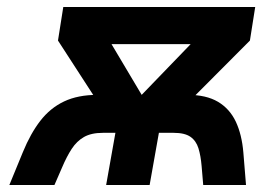

<svg xmlns="http://www.w3.org/2000/svg" viewBox="-20 -531 752 551"><path d="M386.6 -258.8 527.2 -404.4H300ZM293.6 -187.4 146.4 -414.6 161.6 -511H712.4L697.2 -414.6L470.8 -187.4ZM6.8 0 45.8 -94.8Q67.5 -147.8 95.8 -184.4Q124.2 -221.1 163.9 -239.9Q203.7 -258.8 260.2 -258.8H518.8Q571.8 -258.8 605.5 -238.9Q639.2 -218.9 656.7 -181.9Q674.1 -144.8 678.4 -93.2L686 0H563.2L558.6 -54.4Q556.1 -84.1 549.5 -105.5Q542.8 -127 526.5 -138.4Q510.1 -149.8 478.4 -149.8H436L409.4 0H284.6L311.2 -149.8H275.2Q242.1 -149.8 221.1 -137.9Q200.2 -125.9 185.8 -103.8Q171.4 -81.7 158.4 -51L136.2 0Z"/></svg>

Font: Overpass
Style: Italic
Weight: 400
Italic angle: -10°
Designer: Delve Withrington, Dave Bailey, Thomas Jockin
Foundry: Delve Fonts LLC
Version: Version 4.000